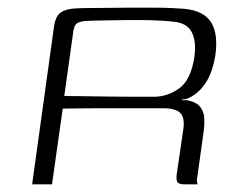

<svg xmlns="http://www.w3.org/2000/svg" viewBox="-20 -482 635 502"><path d="M373 -199Q373 -199 342 -199Q311 -199 259 -199Q207 -199 144 -198L116 0H64L121 -411Q125 -440 139 -449.5Q153 -459 178 -460Q193 -461 216.5 -461Q240 -461 267.5 -461.5Q295 -462 323.5 -462Q352 -462 379 -462Q406 -462 428 -461Q450 -460 462 -459Q513 -454 532 -423.5Q551 -393 543 -337Q536 -294 518.5 -266.5Q501 -239 474 -226Q471 -224 465.5 -223Q460 -222 456 -222V-220Q459 -220 462.5 -220Q466 -220 469 -220Q494 -215 503.5 -202.5Q513 -190 514 -174Q515 -158 513 -142L496 -20Q494 -13 495 -7Q496 -1 497 0H462Q451 0 445.5 -4Q440 -8 442 -26L459 -142Q464 -173 452 -186Q440 -199 406 -199ZM148 -231Q164 -231 196 -230.5Q228 -230 265.5 -229.5Q303 -229 335.5 -229Q368 -229 382 -229Q418 -229 448.5 -251Q479 -273 488 -332Q494 -373 481.5 -397.5Q469 -422 435 -425Q413 -428 380 -429Q347 -430 311.5 -429.5Q276 -429 246.5 -428.5Q217 -428 201 -427Q197 -427 186 -423.5Q175 -420 172 -402Z"/></svg>

Font: Genos Light
Style: Italic
Weight: 300
Italic angle: -8°
Designer: Robert E. Leuschke
Foundry: Robert E. Leuschke
Version: Version 1.010